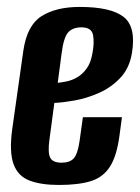

<svg xmlns="http://www.w3.org/2000/svg" viewBox="-20 -522 404 554"><path d="M149.7 11.7Q99.2 11.7 65.7 -0.8Q32.2 -13.3 19.2 -48.1Q6.3 -83 15.3 -149.6L47.5 -376.8Q58.2 -449.2 100.2 -475.6Q142.2 -502 210 -502Q299.7 -502 336.5 -473.4Q373.3 -444.8 360.7 -369Q353.5 -325 327 -297.2Q300.6 -269.3 265.4 -253.8Q230.1 -238.3 195.3 -232.1Q160.5 -226 136.8 -225L122.5 -118Q117.6 -81.5 124.9 -67Q132.2 -52.6 157.5 -52.6Q181.7 -52.6 193 -65.3Q204.2 -78.1 209.5 -114.5L219.2 -183.9H331.9L324.9 -131.9Q317.2 -72.7 297.6 -41.7Q278 -10.6 242.3 0.6Q206.6 11.7 149.7 11.7ZM146.6 -283.1Q157.6 -284.1 172.7 -287.2Q187.8 -290.3 202.9 -299Q218 -307.7 230.1 -324.4Q242.2 -341.1 246.8 -369Q252.6 -398.4 248.5 -420.7Q244.4 -443.1 215.1 -443.1Q189.5 -443.1 176.4 -428.3Q163.4 -413.5 157.5 -366Z"/></svg>

Font: Alumni Sans SC Thin
Style: Italic
Weight: 100
Italic angle: -8°
Designer: Robert E. Leuschke
Foundry: Robert E. Leuschke
Version: Version 1.016